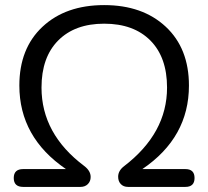

<svg xmlns="http://www.w3.org/2000/svg" viewBox="-20 -734 818 754"><path d="M296 0H71Q34 0 34 -35Q34 -70 71 -70H239Q56 -195 56 -398Q56 -544 147 -629Q238 -714 389 -714Q540 -714 631 -629Q722 -544 722 -398Q722 -194 539 -70H708Q744 -70 744 -35Q744 0 708 0H483Q465 0 454.5 -11Q444 -22 444 -40Q444 -64 468 -82Q636 -211 636 -390Q636 -509 570.5 -575Q505 -641 389 -641Q274 -641 208.5 -575Q143 -509 143 -390Q143 -208 311 -82Q336 -63 336 -39Q336 -22 325 -11Q314 0 296 0Z"/></svg>

Font: Nunito
Style: Regular
Weight: 400
Designer: Vernon Adams
Foundry: Vernon Adams
Version: Version 3.602